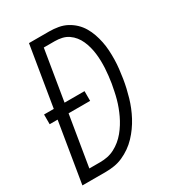

<svg xmlns="http://www.w3.org/2000/svg" viewBox="-178 -838 855 941"><g transform="rotate(-30 250.0 -367.5)"><path d="M10 0 66 -340H21V-395H76L132 -735H246Q272 -735 297.5 -730.5Q323 -726 344.5 -714.5Q366 -703 383.5 -686.5Q401 -670 413.5 -649Q426 -628 434 -605Q442 -582 447 -557.5Q452 -533 453.5 -507.5Q455 -482 454.5 -456Q454 -430 451 -404Q448 -378 444 -352Q440 -327 434.5 -303Q429 -279 422 -255Q415 -231 405.5 -207.5Q396 -184 384 -161.5Q372 -139 357 -118Q342 -97 324 -78Q306 -59 284.5 -44Q263 -29 239.5 -18.5Q216 -8 191.5 -4Q167 0 143 0ZM81 -55H143Q163 -55 183.5 -59Q204 -63 223.5 -73Q243 -83 260 -97Q277 -111 291 -128Q305 -145 316.5 -163.5Q328 -182 337 -201Q346 -220 353.5 -240Q361 -260 366.5 -280Q372 -300 376 -320Q380 -340 384 -361Q387 -381 389.5 -402Q392 -423 393 -443.5Q394 -464 393.5 -484.5Q393 -505 390.5 -525Q388 -545 383 -564Q378 -583 370 -601Q362 -619 350 -634Q338 -649 322 -660Q306 -671 286.5 -675.5Q267 -680 246 -680H184L137 -395H250V-340H128Z"/></g></svg>

Font: Iosevka SS04 Light
Style: Italic
Weight: 300
Italic angle: -9°
Monospace: yes
Designer: Belleve Invis
Foundry: Belleve Invis
Version: Version 19.0.0; ttfautohint (v1.8.4)